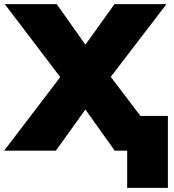

<svg xmlns="http://www.w3.org/2000/svg" viewBox="-63 -725 836 924"><path d="M549 0H489L348 -198L206 0H-43L227 -354L-40 -705H210L348 -510L488 -705H738L470 -355L613 -167H745V179H549Z"/></svg>

Font: Nunito Sans Heavy
Style: Regular
Weight: 400
Designer: Vernon Adams
Foundry: Vernon Adams
Version: Version 2.500